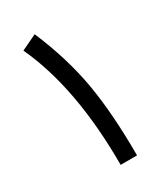

<svg xmlns="http://www.w3.org/2000/svg" viewBox="-167 -732 702 807"><g transform="rotate(-30 184.5 -328.0)"><path d="M174.8 -1.5Q174.8 -375.5 61 -620.1L136.2 -656.2Q203.1 -499.5 228.8 -351.6Q254.4 -203.6 254.4 0H174.8Z"/></g></svg>

Font: Samim FD
Style: FD
Weight: 400
Foundry: DejaVu fonts team - Redesigned by Saber Rastikerdar
Version: Version 4.00 December 17, 2020